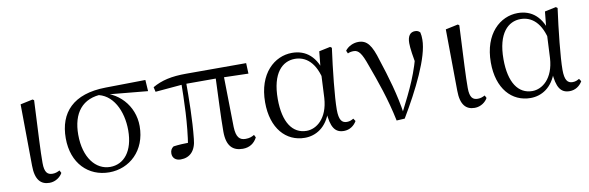

<svg xmlns="http://www.w3.org/2000/svg" viewBox="-43 -867 3739 1218"><g transform="rotate(-10 1827.0 -258.5)"><path d="M199.8 14.4C240.1 14.4 271.3 -11.1 283.8 -34.8L274.9 -52C261.5 -45.5 248.5 -39.1 229 -39.1C197.4 -39.1 177.3 -54.3 177.3 -117.6C177.3 -195.6 182.5 -282.9 193.8 -518.8L185 -525L104.9 -507.9L108.8 -111.9C109.2 -20.4 144.2 14.4 199.8 14.4Z M585 14.6C714.7 14.6 824.7 -82.8 824.7 -240.9C824.7 -375.3 725.8 -479.5 598 -492L584.6 -483C692.7 -469.8 748.6 -352.9 748.6 -227.7C748.6 -93.1 685.2 -18.2 596.4 -18.2C504.7 -18.2 431.4 -105.3 431.4 -254.5C431.4 -391.9 495.6 -480.5 632.2 -481L649.1 -475.1L915.8 -450L911.1 -522.7L653.8 -519C445.2 -516 349.5 -411.2 349.5 -245.6C349.5 -84.4 450.5 14.6 585 14.6Z M1045 12.8C1103.7 12.8 1143 -24.5 1149.2 -101.6C1162 -221.5 1163.2 -357 1163.2 -482H1132.6C1130.9 -350.4 1128.3 -205.1 1104.1 -56.8L1128 -83.6C1083 -83.1 1046.9 -81.3 1014.1 -76.7C999.4 -66.6 992.4 -53.6 992.4 -34.1C992.4 -6.5 1012.1 12.8 1045 12.8ZM961.8 -437.7 1148.8 -454H1374.6L1562.1 -448.9L1559.3 -517H1173.1C1077.9 -517 1013.6 -502.3 954.8 -468.5ZM1445 14.6C1487.7 14.6 1519.2 -6.1 1537.9 -42.5L1529.3 -59.8C1512.7 -50 1497.9 -44.2 1472.9 -44.2C1435.3 -44.2 1413.2 -64.3 1411 -131.8L1405 -482H1353.6C1348.8 -347.4 1341.5 -211.5 1341.5 -114.1C1341.5 -20.8 1380.7 14.6 1445 14.6Z M1844.8 14.4C1914.4 14.4 1986.1 -24.7 2018.9 -128.2L2006.1 -127.8C2012.2 -22.8 2039.7 14.6 2096.4 14.6C2133.2 14.6 2162.5 -6.5 2178.8 -34.9L2167.5 -52C2154.2 -44.5 2143.2 -38.7 2124.6 -38.7C2092 -38.7 2074.2 -59.7 2074.2 -126.6C2074.2 -204.1 2092.8 -380.4 2111.8 -518.4L2101.8 -525.8L2029 -510.5L2018.4 -403.1L2009.1 -212.9C2000.7 -81.6 1926.4 -27.2 1863.4 -27.2C1772.9 -27.2 1717.2 -106.8 1717.2 -257.8C1717.2 -425.3 1787.9 -490 1867.7 -490C1935.7 -490 2001.5 -445.3 2025.5 -312.6L2047.3 -358.5H2039.7C2012.6 -478 1945.6 -530.6 1856.2 -530.6C1744 -530.6 1634.5 -436.8 1634.5 -250.6C1634.5 -82.5 1723.7 14.4 1844.8 14.4Z M2436.3 7.3 2488.8 4.4C2586.9 -159.8 2686.1 -356.6 2686.1 -469.6C2686.1 -488.2 2685.1 -501 2681.4 -516.7C2673.1 -526 2664.4 -530.8 2648.9 -530.8C2617.3 -530.8 2600.1 -506.6 2600.1 -462C2600.1 -427.5 2608.5 -375.6 2622.7 -295.2L2635.7 -423.6C2599.2 -266.1 2552.7 -174.9 2481.1 -33.8L2474.7 -22.3H2489.2C2471.1 -150.8 2432.2 -278.7 2396.9 -386.3C2366.9 -488.7 2338.9 -525.8 2282.8 -525.8C2251.1 -525.8 2216.7 -510.3 2197.6 -484.2L2205.8 -465.5C2215.8 -470.5 2228.4 -473.5 2243.8 -473.5C2275.9 -473.5 2294.4 -448.7 2322.7 -367.2C2362.4 -259.3 2406.7 -136.2 2436.3 7.3Z M2938.8 14.4C2979.1 14.4 3010.3 -11.1 3022.8 -34.8L3013.9 -52C3000.5 -45.5 2987.5 -39.1 2968 -39.1C2936.4 -39.1 2916.3 -54.3 2916.3 -117.6C2916.3 -195.6 2921.5 -282.9 2932.8 -518.8L2924 -525L2843.9 -507.9L2847.8 -111.9C2848.2 -20.4 2883.2 14.4 2938.8 14.4Z M3298.8 14.4C3368.4 14.4 3440.1 -24.7 3472.9 -128.2L3460.1 -127.8C3466.2 -22.8 3493.7 14.6 3550.4 14.6C3587.2 14.6 3616.5 -6.5 3632.8 -34.9L3621.5 -52C3608.2 -44.5 3597.2 -38.7 3578.6 -38.7C3546 -38.7 3528.2 -59.7 3528.2 -126.6C3528.2 -204.1 3546.8 -380.4 3565.8 -518.4L3555.8 -525.8L3483 -510.5L3472.4 -403.1L3463.1 -212.9C3454.7 -81.6 3380.4 -27.2 3317.4 -27.2C3226.9 -27.2 3171.2 -106.8 3171.2 -257.8C3171.2 -425.3 3241.9 -490 3321.7 -490C3389.7 -490 3455.5 -445.3 3479.5 -312.6L3501.3 -358.5H3493.7C3466.6 -478 3399.6 -530.6 3310.2 -530.6C3198 -530.6 3088.5 -436.8 3088.5 -250.6C3088.5 -82.5 3177.7 14.4 3298.8 14.4Z"/></g></svg>

Font: Source Han Serif CN VF
Style: Regular
Weight: 250
Designer: Ryoko NISHIZUKA 西塚涼子 (kana & ideographs); Frank Grießhammer (Latin, Greek & Cyrillic); Wenlong ZHANG 张文龙 (bopomofo); San
Foundry: Adobe
Version: Version 2.002;hotconv 1.1.0;makeotfexe 2.6.0